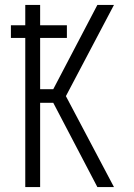

<svg xmlns="http://www.w3.org/2000/svg" viewBox="-20 -755 540 775"><path d="M373 0 195 -340H142V0H82V-602H24V-653H82V-735H142V-653H250V-602H142V-395H195L373 -735H440L246 -367L440 0Z"/></svg>

Font: Iosevka Fixed Light
Style: Regular
Weight: 300
Monospace: yes
Designer: Belleve Invis
Foundry: Belleve Invis
Version: Version 32.3.0